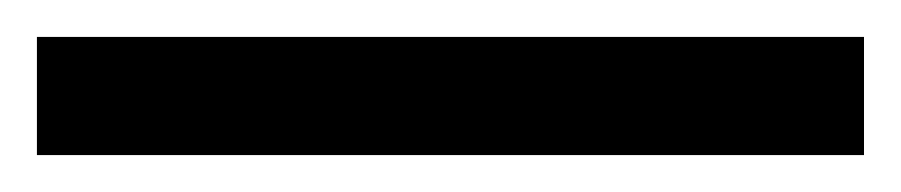

<svg xmlns="http://www.w3.org/2000/svg" viewBox="-22 70 488 104"><path d="M446 154H-2V90H446Z"/></svg>

Font: Noto Sans Nag Mundari
Style: Regular
Weight: 400
Designer: Muthu Nedumaran
Version: Version 1.000; ttfautohint (v1.8.4.7-5d5b)